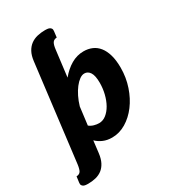

<svg xmlns="http://www.w3.org/2000/svg" viewBox="-261 -864 1027 1152"><g transform="rotate(-30 252.5 -288.0)"><path d="M214 -437.5Q248 -479 288.8 -502.8Q329.5 -526.5 375 -526.5Q407 -526.5 433.5 -515.2Q460 -504 479.2 -480Q498.5 -456 509.2 -418.8Q520 -381.5 520 -330Q520 -262 499.2 -200.8Q478.5 -139.5 443.5 -93Q408.5 -46.5 362.8 -19.2Q317 8 267 8Q233 8 206.2 -3.5Q179.5 -15 159.5 -34.5L149.5 49Q145 85.5 132.2 110Q119.5 134.5 100.5 149Q81.5 163.5 56.5 169.8Q31.5 176 2.5 176Q-3.5 176 -11.8 175.2Q-20 174.5 -26.8 171.5Q-33.5 168.5 -38 162Q-42.5 155.5 -41 144L-35.5 102.5Q-14.5 101.5 -6.2 87.8Q2 74 6 43.5L88 -625Q92.5 -661.5 105.8 -685.8Q119 -710 139 -724.8Q159 -739.5 184.8 -745.8Q210.5 -752 239.5 -752Q246 -752 254 -751.2Q262 -750.5 269 -747.5Q276 -744.5 280.2 -738Q284.5 -731.5 283 -720L278 -678.5Q257 -677 248.5 -663.2Q240 -649.5 236.5 -619.5ZM313 -409Q296.5 -409 279.2 -396.5Q262 -384 245.5 -362.8Q229 -341.5 214.8 -312.8Q200.5 -284 191 -251L175.5 -127.5Q190 -116 208 -111Q226 -106 242 -106Q269 -106 291.8 -124Q314.5 -142 331 -171.2Q347.5 -200.5 356.8 -238Q366 -275.5 366 -314.5Q366 -364 351.5 -386.5Q337 -409 313 -409Z"/></g></svg>

Font: Lato Black
Style: Italic
Weight: 900
Italic angle: -7°
Designer: Lukasz Dziedzic
Foundry: tyPoland Lukasz Dziedzic
Version: Version 2.007; 2014-02-27